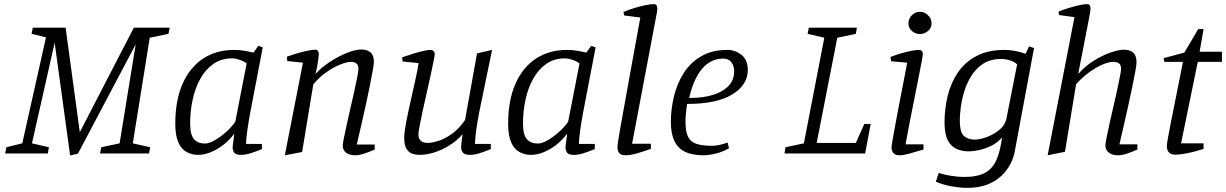

<svg xmlns="http://www.w3.org/2000/svg" viewBox="-20 -744 5945 931"><path d="M320 10 245 -537 135 -49 217 -30 212 0H5L11 -30L88 -49L203 -563L133 -580L139 -610H298L367 -103L629 -610H803L797 -580L706 -561L624 -49L708 -30L703 0H465L471 -30L560 -49L638 -529L358 1Z M941 7Q911 7 885.5 -6.5Q860 -20 845 -53Q830 -86 830 -144Q830 -258 865.5 -338Q901 -418 965 -460Q1029 -502 1116 -502Q1144 -502 1171 -497Q1198 -492 1209 -489L1233 -522L1254 -514L1194 -201Q1185 -154 1179 -110Q1173 -66 1173 -46H1250V-21Q1210 -5 1189 1Q1168 7 1148 7Q1124 7 1116 -3.5Q1108 -14 1108 -30Q1108 -33 1110 -48Q1112 -63 1114 -78Q1116 -93 1116 -96Q1093 -65 1063.5 -42Q1034 -19 1002 -6Q970 7 941 7ZM974 -48Q994 -48 1022.5 -64.5Q1051 -81 1078.5 -106Q1106 -131 1121 -154L1176 -436Q1163 -447 1142 -454Q1121 -461 1105 -461Q1053 -461 1014.5 -434Q976 -407 951 -361.5Q926 -316 914 -260Q902 -204 902 -146Q902 -90 921 -69Q940 -48 974 -48Z M1361 9 1449 -440 1373 -448 1371 -469Q1398 -479 1424.5 -486.5Q1451 -494 1473.5 -498.5Q1496 -503 1509 -503Q1518 -503 1522 -496.5Q1526 -490 1526 -482Q1526 -475 1523.5 -456Q1521 -437 1517 -416.5Q1513 -396 1510 -385Q1537 -416 1578 -443Q1619 -470 1661 -487Q1703 -504 1732 -504Q1760 -504 1776.5 -490Q1793 -476 1793 -443Q1793 -433 1787.5 -402Q1782 -371 1773 -326.5Q1764 -282 1753 -231.5Q1742 -181 1730.5 -132Q1719 -83 1710 -43H1797V-19Q1768 -6 1744 1.5Q1720 9 1702 9Q1676 9 1659 -3Q1642 -15 1642 -39Q1642 -47 1647.5 -74.5Q1653 -102 1661.5 -141Q1670 -180 1680 -222.5Q1690 -265 1698.5 -304Q1707 -343 1712.5 -371.5Q1718 -400 1718 -410Q1718 -430 1707 -437Q1696 -444 1682 -444Q1661 -444 1627 -430Q1593 -416 1558.5 -391Q1524 -366 1499 -334L1445 -7Z M2014 7Q1998 7 1981 2Q1964 -3 1952 -21Q1940 -39 1940 -76Q1940 -101 1948.5 -146Q1957 -191 1969 -244.5Q1981 -298 1992.5 -349.5Q2004 -401 2010 -438L1932 -446L1930 -466Q1958 -476 1984.5 -484Q2011 -492 2033 -497Q2055 -502 2067 -502Q2076 -502 2082 -496.5Q2088 -491 2088 -481Q2088 -476 2082.5 -448Q2077 -420 2068 -378.5Q2059 -337 2048.5 -291.5Q2038 -246 2029 -204Q2020 -162 2014.5 -132Q2009 -102 2009 -94Q2009 -69 2022 -60Q2035 -51 2053 -51Q2076 -51 2108 -61.5Q2140 -72 2173.5 -96.5Q2207 -121 2235 -162L2293 -485L2366 -502L2304 -201Q2296 -160 2291 -126Q2286 -92 2284.5 -71Q2283 -50 2283 -46H2360V-21Q2320 -5 2299 1Q2278 7 2259 7Q2234 7 2225 -3.5Q2216 -14 2216 -31Q2216 -35 2217.5 -49Q2219 -63 2221 -77Q2223 -91 2223 -93Q2195 -61 2158.5 -38.5Q2122 -16 2084.5 -4.5Q2047 7 2014 7Z M2555 7Q2525 7 2499.5 -6.5Q2474 -20 2459 -53Q2444 -86 2444 -144Q2444 -258 2479.5 -338Q2515 -418 2579 -460Q2643 -502 2730 -502Q2758 -502 2785 -497Q2812 -492 2823 -489L2847 -522L2868 -514L2808 -201Q2799 -154 2793 -110Q2787 -66 2787 -46H2864V-21Q2824 -5 2803 1Q2782 7 2762 7Q2738 7 2730 -3.5Q2722 -14 2722 -30Q2722 -33 2724 -48Q2726 -63 2728 -78Q2730 -93 2730 -96Q2707 -65 2677.5 -42Q2648 -19 2616 -6Q2584 7 2555 7ZM2588 -48Q2608 -48 2636.5 -64.5Q2665 -81 2692.5 -106Q2720 -131 2735 -154L2790 -436Q2777 -447 2756 -454Q2735 -461 2719 -461Q2667 -461 2628.5 -434Q2590 -407 2565 -361.5Q2540 -316 2528 -260Q2516 -204 2516 -146Q2516 -90 2535 -69Q2554 -48 2588 -48Z M3017 9Q2990 9 2982 -2Q2974 -13 2974 -31Q2974 -35 2975 -43.5Q2976 -52 2978.5 -68Q2981 -84 2986 -112.5Q2991 -141 2999 -186Q3007 -231 3019 -296.5Q3031 -362 3047 -451.5Q3063 -541 3085 -659L3007 -669L3003 -686Q3032 -698 3060.5 -706.5Q3089 -715 3113 -719.5Q3137 -724 3150 -724Q3161 -724 3164 -717.5Q3167 -711 3167 -703Q3167 -697 3167 -693.5Q3167 -690 3166 -687L3045 -47H3136V-22Q3093 -7 3064 1Q3035 9 3017 9Z M3392 9Q3336 9 3301 -8.5Q3266 -26 3249.5 -61.5Q3233 -97 3233 -152Q3233 -215 3248 -277Q3263 -339 3295.5 -390Q3328 -441 3380.5 -471.5Q3433 -502 3507 -502Q3545 -502 3575.5 -478Q3606 -454 3606 -405Q3606 -332 3530.5 -286Q3455 -240 3312 -240Q3308 -216 3306 -194Q3304 -172 3304 -155Q3304 -107 3316 -81.5Q3328 -56 3357 -46.5Q3386 -37 3436 -37Q3450 -37 3471.5 -42Q3493 -47 3508 -53L3515 -25Q3481 -6 3448 1.5Q3415 9 3392 9ZM3322 -269Q3423 -269 3481.5 -303Q3540 -337 3540 -398Q3540 -424 3526.5 -442Q3513 -460 3487 -460Q3426 -460 3384 -410Q3342 -360 3322 -269Z M3784 0 3789 -30 3878 -49 3977 -561 3896 -580 3902 -610H4135L4130 -580L4040 -561L3940 -51H4130L4171 -143H4202L4175 0Z M4342 9Q4320 9 4311.5 -2.5Q4303 -14 4303 -29Q4303 -35 4308 -65Q4313 -95 4321.5 -140Q4330 -185 4340 -238Q4350 -291 4360.5 -343.5Q4371 -396 4379 -440L4301 -447L4298 -468Q4324 -478 4350 -485.5Q4376 -493 4399 -497.5Q4422 -502 4436 -502Q4446 -502 4450.5 -496.5Q4455 -491 4455 -480Q4455 -476 4449 -445Q4443 -414 4433.5 -365Q4424 -316 4412.5 -259Q4401 -202 4390 -146Q4379 -90 4371 -44H4458V-19Q4415 -6 4387 1.5Q4359 9 4342 9ZM4441 -579Q4419 -579 4402 -593.5Q4385 -608 4385 -631Q4385 -654 4402 -670.5Q4419 -687 4441 -687Q4462 -687 4479.5 -670.5Q4497 -654 4497 -631Q4497 -608 4479.5 -593.5Q4462 -579 4441 -579Z M4669 167Q4637 167 4594.5 159.5Q4552 152 4518 137L4532 94Q4556 103 4591 108.5Q4626 114 4655 114Q4719 114 4755.5 94.5Q4792 75 4811 33Q4830 -9 4839 -78Q4816 -51 4785.5 -36.5Q4755 -22 4726.5 -16Q4698 -10 4679 -10Q4645 -10 4618 -22Q4591 -34 4575.5 -64.5Q4560 -95 4560 -150Q4560 -217 4575.5 -280Q4591 -343 4625 -393Q4659 -443 4715 -472.5Q4771 -502 4851 -502Q4873 -502 4893.5 -498.5Q4914 -495 4930 -490.5Q4946 -486 4953 -483L4970 -519L4994 -511L4900 -7Q4895 20 4880 50Q4865 80 4837.5 107Q4810 134 4768.5 150.5Q4727 167 4669 167ZM4707 -67Q4728 -67 4759.5 -77.5Q4791 -88 4820 -109.5Q4849 -131 4859 -163L4912 -432Q4900 -444 4878.5 -451Q4857 -458 4834 -458Q4783 -458 4747.5 -435Q4712 -412 4689.5 -375.5Q4667 -339 4655 -298.5Q4643 -258 4638.5 -221.5Q4634 -185 4634 -162Q4634 -103 4653.5 -85Q4673 -67 4707 -67Z M5060 9 5190 -661 5115 -671 5113 -688Q5141 -699 5168 -707Q5195 -715 5217 -719.5Q5239 -724 5252 -724Q5261 -724 5264.5 -717.5Q5268 -711 5268 -701Q5268 -698 5265.5 -682Q5263 -666 5258 -641Q5253 -616 5247 -585Q5241 -554 5234.5 -520Q5228 -486 5221 -451.5Q5214 -417 5208 -385Q5240 -422 5282 -448.5Q5324 -475 5364 -489Q5404 -503 5430 -503Q5459 -503 5475 -488.5Q5491 -474 5491 -442Q5491 -432 5485.5 -400Q5480 -368 5470.5 -323Q5461 -278 5450 -228Q5439 -178 5428 -130Q5417 -82 5408 -44H5495V-19Q5466 -6 5443 1.5Q5420 9 5400 9Q5382 9 5368.5 3Q5355 -3 5347.5 -14Q5340 -25 5340 -39Q5340 -48 5345.5 -75.5Q5351 -103 5359.5 -142Q5368 -181 5378 -223.5Q5388 -266 5396.5 -305Q5405 -344 5410.5 -372.5Q5416 -401 5416 -410Q5416 -429 5406 -436.5Q5396 -444 5379 -444Q5357 -444 5326 -431Q5295 -418 5261.5 -393.5Q5228 -369 5198 -336L5144 -8Z M5682 6Q5657 6 5647.5 -5.5Q5638 -17 5638 -37Q5638 -45 5643.5 -76Q5649 -107 5658 -152.5Q5667 -198 5677.5 -250Q5688 -302 5698 -352.5Q5708 -403 5716 -444H5626L5622 -462L5723 -489L5790 -603H5816L5797 -493H5905V-444H5788L5707 -49H5816V-22Q5773 -8 5737 -1Q5701 6 5682 6Z"/></svg>

Font: Manuale Light
Style: Italic
Weight: 300
Italic angle: -11°
Version: Version 1.002